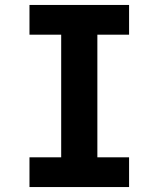

<svg xmlns="http://www.w3.org/2000/svg" viewBox="-20 -755 640 775"><path d="M99 0V-120H227V-615H99V-735H501V-615H373V-120H501V0Z"/></svg>

Font: Iosevka SS04 Heavy Extended
Style: Regular
Weight: 900
Width: 7
Monospace: yes
Designer: Belleve Invis
Foundry: Belleve Invis
Version: Version 19.0.0; ttfautohint (v1.8.4)